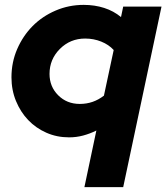

<svg xmlns="http://www.w3.org/2000/svg" viewBox="-20 -556 682 787"><path d="M263 7Q213 7 170 -12Q127 -31 95.5 -64Q64 -97 45.5 -142Q27 -187 27 -239Q27 -301 50.5 -355Q74 -409 113.5 -449Q153 -489 207.5 -512.5Q262 -536 323 -536Q368 -536 407 -523.5Q446 -511 476 -486L485 -529H642L485 211H326L375 -21Q349 -8 321 -0.5Q293 7 263 7ZM183 -253Q183 -201 218.5 -165.5Q254 -130 307 -130Q335 -130 359.5 -138.5Q384 -147 406 -164L446 -351Q426 -373 395 -385.5Q364 -398 329 -398Q268 -398 225.5 -355.5Q183 -313 183 -253Z"/></svg>

Font: Red Hat Display Black
Style: Italic
Weight: 900
Italic angle: -12°
Designer: Pentagram / MCKL
Foundry: Pentagram / MCKL
Version: Version 1.003; Red Hat Display Black Italic